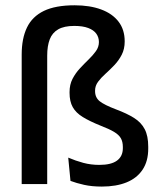

<svg xmlns="http://www.w3.org/2000/svg" viewBox="-20 -696 616 726"><path d="M62 0V-489.5Q62 -550.5 82 -592Q102 -633.5 146 -654.8Q190 -676 262 -676Q320 -676 362.5 -660.2Q405 -644.5 428.2 -614.2Q451.5 -584 451.5 -539.5Q451.5 -510.5 440.2 -488.8Q429 -467 412.2 -449.5Q395.5 -432 378.8 -417Q362 -402 350.8 -386.8Q339.5 -371.5 339.5 -353.5V-351.5Q339.5 -327 357.2 -313Q375 -299 418.5 -282.5Q460 -267 487 -250Q514 -233 527.2 -207.5Q540.5 -182 540.5 -141.5V-134Q540.5 -86.5 519.2 -54.5Q498 -22.5 458.8 -6.5Q419.5 9.5 365 9.5Q327.5 9.5 298.2 3Q269 -3.5 246.5 -12L238 -100Q266 -88 295 -80.2Q324 -72.5 355.5 -72.5Q400.5 -72.5 422.5 -88.8Q444.5 -105 444.5 -135.5V-140.5Q444.5 -160 437 -173.2Q429.5 -186.5 411 -197.5Q392.5 -208.5 360 -221Q319 -237.5 293 -253.5Q267 -269.5 255 -291Q243 -312.5 243 -345V-348Q243 -376 254.2 -397.8Q265.5 -419.5 282 -437.2Q298.5 -455 315 -471Q331.5 -487 342.8 -502.8Q354 -518.5 354 -537Q354 -555 344 -568.8Q334 -582.5 313.5 -590.2Q293 -598 261 -598Q222.5 -598 200 -585Q177.5 -572 168 -547Q158.5 -522 158.5 -486V0Z"/></svg>

Font: Anek Kannada Medium
Style: Regular
Weight: 500
Designer: Vaishnavi Murthy, Maithili Shingre (Kannada) & Yesha Goshar (Latin)
Foundry: Ek Type
Version: Version 1.003